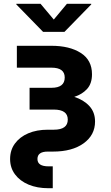

<svg xmlns="http://www.w3.org/2000/svg" viewBox="-20 -787 583 1011"><path d="M235.4 204.1Q175.8 204.1 130.4 185.1Q85 166 59.1 131.3Q33.2 96.7 33.2 50.3Q33.2 3.4 58.6 -31.2Q84 -65.9 128.7 -85Q173.3 -104 231.4 -104H263.2Q336.9 -104 336.9 -157.2Q336.9 -210 263.2 -210H135.7V-324.7H251Q320.8 -324.7 320.8 -378.9Q320.8 -430.7 251 -430.7H68.8V-545.9H251Q346.2 -545.9 405.3 -508.3Q464.4 -470.7 464.4 -396Q464.4 -347.2 438.7 -318.8Q413.1 -290.5 371.1 -276.9Q420.4 -261.2 450.4 -228.8Q480.5 -196.3 480.5 -147Q480.5 -75.7 420.2 -32.2Q359.9 11.2 258.8 11.2H231.4Q177.2 11.2 177.2 50.3Q177.2 88.9 235.4 88.9H257.8V204.1ZM193.4 -767.1 263.2 -684.1 332.5 -767.1H460.4V-763.7L319.3 -619.1H207L65.9 -763.7V-767.1Z"/></svg>

Font: Inter
Style: Bold
Weight: 700
Designer: Rasmus Andersson
Foundry: rsms
Version: Version 4.001;git-9221beed3